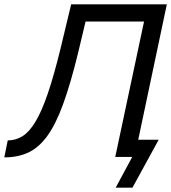

<svg xmlns="http://www.w3.org/2000/svg" viewBox="-30 -730 796 893"><path d="M-10 2 6 -77Q43 -77 74.5 -96.5Q106 -116 135 -164Q164 -212 192.5 -295.5Q221 -379 252 -506L301 -710H746L596 0H506L640 -630H368L333 -483Q298 -340 263.5 -245.5Q229 -151 189.5 -97Q150 -43 101.5 -20.5Q53 2 -10 2ZM508 143 585 0H506L523 -80H708L586 143Z"/></svg>

Font: Raleway Medium
Style: Italic
Weight: 500
Italic angle: -12°
Designer: Matt McInerney, Pablo Impallari, Rodrigo Fuenzalida
Foundry: Matt McInerney, Pablo Impallari, Rodrigo Fuenzalida
Version: Version 4.026